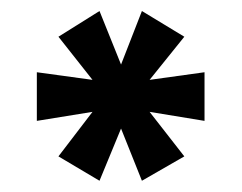

<svg xmlns="http://www.w3.org/2000/svg" viewBox="-20 -786 434 345"><path d="M158.8 -461.2 85 -505 146.2 -585 46.2 -568.8V-656.2L146.2 -642.5L85 -720L158.8 -766.2L197.5 -670L235 -766.2L311.2 -720L248.8 -642.5L347.5 -656.2V-568.8L248.8 -585L311.2 -505L235 -461.2L197.5 -555Z"/></svg>

Font: Now Black
Style: Regular
Weight: 900
Designer: Alfredo Marco Pradil
Foundry: Alfredo Marco Pradil
Version: Version 1.002;PS 001.002;hotconv 1.0.88;makeotf.lib2.5.64775